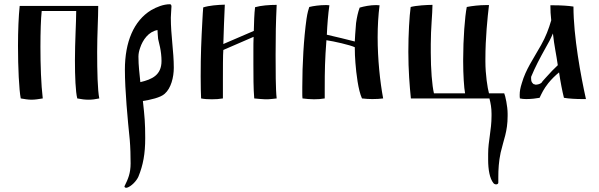

<svg xmlns="http://www.w3.org/2000/svg" viewBox="-20 -465 2828 907"><path d="M78 0C96 3 112 6 129 6C146 6 163 3 182 0C174 -66 171 -159 171 -243C171 -313 173 -376 177 -413H340C340 -363 334 -268 334 -180C334 -103 337 -31 345 0C365 4 382 6 399 6C415 6 430 4 449 0C441 -40 439 -128 439 -220C439 -300 444 -382 444 -437H73C68 -389 65 -320 65 -249C65 -146 70 -41 78 0Z M643 -77C639 -119 634 -153 634 -198C634 -211 637 -225 642 -239C654 -276 682 -316 724 -323C725 -312 725 -295 727 -281L736 -242C740 -223 743 -199 743 -177C743 -110 698 -90 643 -77ZM787 -382C787 -397 790 -422 790 -435C790 -441 787 -445 783 -445C752 -445 720 -432 694 -417C612 -367 570 -267 570 -136C570 -39 583 99 593 196C596 231 597 272 597 307C597 353 585 381 569 413C568 414 568 415 568 416C568 419 571 422 576 422H579C600 416 625 390 634 369C656 315 666 262 666 187C666 116 663 84 655 12C689 7 739 -4 758 -22C788 -48 801 -100 801 -145C801 -223 787 -296 787 -382Z M1033 0V-91C1033 -129 1033 -210 1035 -229L1178 -291C1177 -270 1177 -249 1177 -227V-163C1177 -108 1177 -46 1181 0C1190 1 1223 4 1232 4H1246C1254 4 1278 1 1287 0C1282 -42 1282 -140 1282 -198V-210C1282 -302 1283 -356 1287 -442C1252 -442 1213 -439 1185 -431C1181 -401 1180 -358 1179 -319L1035 -257C1037 -317 1039 -385 1042 -443C1007 -442 968 -439 940 -430C939 -415 937 -394 936 -367C931 -274 928 -211 928 -104C928 -65 929 -15 930 0C945 3 962 4 981 4C1000 4 1015 3 1033 0Z M1536 -440C1530 -441 1524 -441 1517 -441C1491 -441 1461 -437 1441 -432C1438 -424 1432 -404 1428 -376C1415 -284 1408 -161 1408 -54V-26C1408 -16 1408 -8 1409 0C1427 2 1443 4 1463 4C1482 4 1496 3 1514 0V-44C1514 -134 1515 -182 1522 -275C1557 -270 1632 -253 1656 -242C1656 -217 1657 -192 1659 -168C1663 -117 1672 -39 1690 0C1707 2 1723 3 1739 3C1758 3 1775 2 1790 0C1775 -80 1764 -186 1764 -289C1764 -341 1767 -393 1773 -440C1768 -440 1763 -441 1757 -441C1729 -441 1699 -435 1679 -429C1671 -407 1666 -384 1662 -356C1659 -328 1656 -269 1656 -269C1649 -271 1540 -298 1524 -301C1526 -347 1530 -399 1536 -440Z M1921 0H2292C2298 23 2302 45 2302 72V82C2302 151 2286 200 2286 262V290C2286 335 2293 378 2311 400C2314 404 2319 406 2324 406C2329 406 2334 403 2334 398V371C2334 337 2336 298 2345 256C2359 195 2378 157 2378 83V72C2378 37 2367 -13 2362 -24H2290C2283 -48 2273 -114 2273 -174V-187C2273 -285 2283 -383 2290 -441H2275C2245 -441 2210 -437 2185 -432C2176 -387 2168 -282 2168 -184V-174C2168 -114 2172 -49 2177 -24H2030C2021 -61 2015 -139 2015 -216V-257C2015 -331 2023 -401 2023 -442C1997 -442 1946 -439 1920 -432C1914 -389 1909 -303 1909 -220C1909 -134 1915 -59 1921 0Z M2689 -434C2664 -438 2628 -440 2597 -440H2580C2580 -417 2581 -393 2584 -369C2572 -328 2558 -291 2536 -252C2498 -184 2464 -138 2445 -72C2438 -50 2435 -34 2435 -17C2435 -11 2435 -6 2436 0C2445 2 2455 3 2466 3C2489 3 2514 0 2529 -3C2540 -26 2548 -44 2570 -72C2586 -92 2605 -110 2621 -123C2628 -76 2636 -35 2644 -3C2665 1 2702 3 2732 3H2748C2724 -105 2689 -292 2689 -434ZM2615 -157C2598 -141 2579 -122 2559 -99C2552 -91 2542 -81 2538 -74C2530 -67 2517 -65 2510 -65C2509 -65 2502 -68 2500 -68C2495 -74 2489 -76 2489 -93V-102C2508 -148 2529 -188 2558 -240C2571 -262 2582 -283 2592 -307C2598 -249 2608 -208 2615 -157Z"/></svg>

Font: Ponomar Unicode
Style: Regular
Weight: 400
Version: 1.3